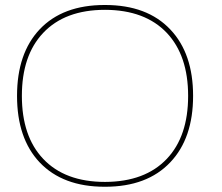

<svg xmlns="http://www.w3.org/2000/svg" viewBox="-20 -731 872 754"><path d="M135.7 -615.7Q226.1 -711.4 391.1 -711.4H392.6Q558.1 -711.4 648.9 -615.2Q738.3 -521 738.3 -354.5Q738.3 -188 648.9 -93.8Q558.1 2.4 392.6 2.4H391.1Q226.6 2.4 135.7 -93.3Q46.9 -187.5 46.9 -354.5Q46.9 -521.5 135.7 -615.7ZM149.4 -107.4Q234.9 -16.6 392.6 -16.6Q549.8 -17.1 635.3 -107.4Q718.8 -195.8 718.8 -354.5Q718.8 -512.7 635.3 -601.6Q549.8 -691.9 392.6 -692.4Q234.9 -692.4 149.4 -601.6Q65.9 -513.2 65.9 -354.5Q65.9 -195.8 149.4 -107.4Z"/></svg>

Font: Fortheenas_01
Style: Regular
Weight: 100
Designer: Situjuh Nazara
Version: Version 1.10 September 8, 2014